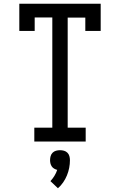

<svg xmlns="http://www.w3.org/2000/svg" viewBox="-20 -755 640 1024"><path d="M163 0V-74H259V-662H165V-590H83V-735H517V-590H435V-661H341V-74H437V0ZM289 249 249 211Q261 198 270.5 182.5Q280 167 285 151Q277 149 269 144.5Q261 140 256 132.5Q251 125 249 116.5Q247 108 247 99Q247 88 250 77.5Q253 67 260.5 59.5Q268 52 278.5 49Q289 46 300 46Q311 46 321.5 49Q332 52 339.5 59.5Q347 67 350 77.5Q353 88 353 99Q353 120 349 140.5Q345 161 337 180.5Q329 200 317 217.5Q305 235 289 249Z"/></svg>

Font: Iosevka Curly Slab Extended
Style: Regular
Weight: 400
Width: 7
Monospace: yes
Designer: Belleve Invis
Foundry: Belleve Invis
Version: Version 11.1.0; ttfautohint (v1.8.3)